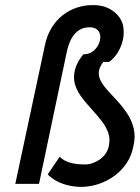

<svg xmlns="http://www.w3.org/2000/svg" viewBox="-20 -721 548 753"><path d="M133 0 242 -518Q249 -550 261 -571Q273 -592 290.5 -603Q308 -614 331 -614Q348 -614 358 -607Q368 -600 371.5 -588.5Q375 -577 372 -564Q370 -551 361.5 -538Q353 -525 339.5 -516.5Q326 -508 307 -508Q292 -490 283.5 -472.5Q275 -455 272 -438Q267 -409 276 -384Q285 -359 302.5 -336.5Q320 -314 340 -292Q360 -270 377.5 -248Q395 -226 404 -201.5Q413 -177 407 -150Q404 -133 394.5 -119Q385 -105 372 -96Q359 -87 344 -81.5Q329 -76 314 -76Q303 -76 290.5 -77Q278 -78 265 -80.5Q252 -83 239 -89Q226 -95 214 -106L167 -37Q183 -21 204 -10Q225 1 250 6.5Q275 12 302 12Q336 11 368.5 0Q401 -11 429 -31.5Q457 -52 476.5 -81Q496 -110 503 -147Q512 -185 504.5 -216.5Q497 -248 480 -274Q463 -300 442.5 -322.5Q422 -345 403.5 -365Q385 -385 375 -404Q365 -423 368 -443Q370 -452 374 -460.5Q378 -469 385 -478Q385 -478 388.5 -478Q392 -478 397 -478Q402 -478 405 -478Q408 -478 408 -478Q429 -494 441.5 -514.5Q454 -535 460 -557Q466 -579 465 -599Q465 -629 449 -652Q433 -675 405.5 -688.5Q378 -702 342 -701Q311 -701 281 -691Q251 -681 225.5 -661Q200 -641 181.5 -610.5Q163 -580 155 -538L40 0Z"/></svg>

Font: Advent Pro SemiBold
Style: Italic
Weight: 600
Italic angle: -12°
Version: Version 3.000